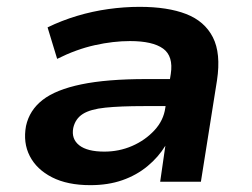

<svg xmlns="http://www.w3.org/2000/svg" viewBox="-20 -531 735 561"><path d="M244 10Q177 10 132 -13Q87 -36 67 -75Q47 -114 56 -163Q66 -209 104.5 -239Q143 -269 217.5 -284.5Q292 -300 408 -300H497L486 -221H400Q332 -221 288 -216.5Q244 -212 222 -198Q200 -184 194 -157Q188 -125 211.5 -106.5Q235 -88 285 -88Q328 -88 366 -104.5Q404 -121 431 -150Q458 -179 463 -216L479 -315Q487 -367 456.5 -389Q426 -411 360 -411Q311 -411 257 -399Q203 -387 147 -359L119 -451Q160 -471 205 -484.5Q250 -498 296.5 -504.5Q343 -511 388 -511Q470 -511 524 -490Q578 -469 602 -422Q626 -375 614 -296L567 0H448L463 -104V-105Q443 -72 411 -45.5Q379 -19 337.5 -4.5Q296 10 244 10Z"/></svg>

Font: Nunito Sans 7pt SemiExpanded
Style: Bold Italic
Weight: 700
Width: 6
Italic angle: -9°
Designer: Vernon Adams
Foundry: Vernon Adams
Version: Version 3.101;gftools[0.9.27]